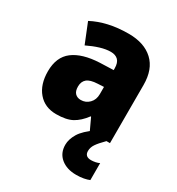

<svg xmlns="http://www.w3.org/2000/svg" viewBox="-189 -681 955 1038"><g transform="rotate(30 288.0 -161.5)"><path d="M310 -563Q407 -563 462 -512Q517 -461 517 -363V0H391L357 -73H354Q322 -30 285.5 -10Q249 10 186 10Q115 10 73.5 -38.5Q32 -87 32 -169Q32 -258 88.5 -301Q145 -344 252 -349L337 -352V-362Q337 -398 320.5 -414Q304 -430 275 -430Q245 -430 209 -419Q173 -408 134 -389L84 -513Q129 -537 185.5 -550Q242 -563 310 -563ZM299 -245Q253 -243 233.5 -226.5Q214 -210 214 -179Q214 -150 227.5 -136.5Q241 -123 263 -123Q294 -123 315.5 -145Q337 -167 337 -202V-247ZM435 96Q435 131 474 131Q487 131 501.5 128Q516 125 525 120V226Q511 232 490.5 236Q470 240 444 240Q385 240 348.5 210Q312 180 312 128Q312 94 334 57Q356 20 417 -22L495 0Q462 33 448.5 53.5Q435 74 435 96Z"/></g></svg>

Font: Noto Sans Lao Looped SemiCondensed Black
Style: Regular
Weight: 900
Width: 4
Designer: Mark Frömberg, Ben Mitchell
Foundry: The Fontpad Ltd
Version: Version 1.002; ttfautohint (v1.8.4.7-5d5b)